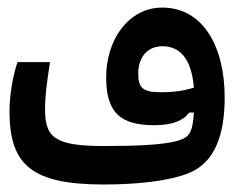

<svg xmlns="http://www.w3.org/2000/svg" viewBox="-20 -491 626 514"><path d="M258.3 2.9C345.7 2.9 431.6 -5.9 485.8 -27.8C554.7 -55.7 581.5 -129.4 581.5 -230C581.5 -367.7 522.5 -470.7 414.6 -470.7C324.2 -470.7 264.2 -384.8 264.2 -284.2C264.2 -189.9 301.8 -155.8 393.1 -155.8C442.9 -155.8 471.7 -168.9 486.3 -189.5L499 -189.9C496.1 -133.3 484.4 -122.6 456.1 -114.3C414.6 -102.1 333 -100.1 258.3 -100.1C126.5 -100.1 100.6 -122.6 100.6 -198.7C100.6 -233.9 104.5 -263.7 113.8 -324.7H26.9C16.6 -295.4 5.4 -242.7 5.4 -192.4C5.4 -46.4 68.8 2.9 258.3 2.9ZM499 -256.3C471.7 -248 446.8 -244.1 409.2 -244.1C359.9 -244.1 350.1 -257.8 350.1 -294.9C350.1 -333.5 371.1 -367.2 415 -367.2C458.5 -367.2 492.7 -337.9 499 -256.3Z"/></svg>

Font: CaskaydiaCove Nerd Font
Style: Regular
Weight: 400
Designer: Aaron Bell
Foundry: Saja Typeworks
Version: Version 2111.1;Nerd Fonts 2.3.3